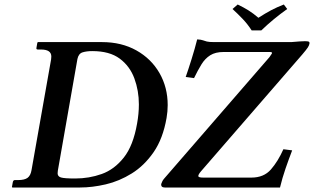

<svg xmlns="http://www.w3.org/2000/svg" viewBox="-20 -833 1395 853"><path d="M35 0 33 -2 37 -24Q39 -33 46 -33H60Q89 -33 102.5 -43Q116 -53 120 -77L207 -569Q208 -577 208 -582Q208 -613 162 -613H148Q140 -613 142 -621L146 -644L149 -646H433Q520 -646 586 -609Q652 -572 688.5 -508.5Q725 -445 725 -366Q725 -338 720 -309Q704 -217 662.5 -157Q621 -97 565.5 -62.5Q510 -28 450 -14Q390 0 336 0ZM237 -75Q236 -68 236 -63Q236 -49 251 -44.5Q266 -40 314 -40Q376 -40 432 -60Q488 -80 530 -133Q572 -186 589 -284Q597 -328 597 -369Q597 -430 577 -484.5Q557 -539 512 -572.5Q467 -606 390 -606Q365 -606 347 -600.5Q329 -595 324 -571ZM1098 -698Q1080 -726 1058 -749Q1036 -772 1013 -793L1036 -813Q1063 -800 1084.5 -786.5Q1106 -773 1128 -754Q1159 -774 1184.5 -787.5Q1210 -801 1241 -813L1256 -793Q1225 -771 1196.5 -747.5Q1168 -724 1141 -698ZM1224 0H712Q695 0 696 -15Q698 -20 700.5 -26Q703 -32 708 -38L1177 -579Q1183 -587 1187.5 -594.5Q1192 -602 1179 -602H973Q937 -602 914 -587.5Q891 -573 875 -547Q859 -521 842 -486L805 -491Q816 -522 831 -570Q846 -618 856 -658Q874 -657 881.5 -654Q889 -651 899 -648.5Q909 -646 932 -646H1274Q1297 -648 1311.5 -649Q1326 -650 1335 -650Q1349 -650 1352.5 -647.5Q1356 -645 1355 -640Q1354 -632 1347.5 -622Q1341 -612 1323 -591L873 -72Q861 -58 861 -51Q861 -44 883 -44H1097Q1152 -44 1183.5 -80Q1215 -116 1239 -170L1278 -165Q1263 -126 1248.5 -84Q1234 -42 1224 0Z"/></svg>

Font: Libertinus Serif Semibold Italic
Style: Regular
Weight: 600
Italic angle: -11.5°
Designer: Philipp H. Poll, Khaled Hosny
Foundry: Caleb Maclennan
Version: Version 7.051;RELEASE